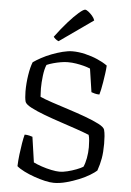

<svg xmlns="http://www.w3.org/2000/svg" viewBox="-62 -996 710 1042"><g transform="rotate(5 293.0 -475.5)"><path d="M271 0Q250 0 222 -6.5Q194 -13 164 -23.5Q134 -34 108 -47Q82 -60 67 -73Q68 -103 72 -136.5Q76 -170 81 -199.5Q86 -229 91 -247Q104 -247 116.5 -244Q129 -241 134 -239L154 -101Q172 -92 198.5 -83Q225 -74 252 -68.5Q279 -63 297 -63Q315 -63 339.5 -69Q364 -75 387.5 -84Q411 -93 424 -101Q433 -120 438.5 -149.5Q444 -179 444 -209Q444 -225 442.5 -244.5Q441 -264 437 -276Q410 -287 368 -301.5Q326 -316 279 -331.5Q232 -347 189.5 -363Q147 -379 117 -394.5Q87 -410 81 -424Q78 -434 76.5 -449.5Q75 -465 75 -481Q75 -526 82 -570.5Q89 -615 100 -642Q117 -654 142.5 -668Q168 -682 198 -693.5Q228 -705 257.5 -712.5Q287 -720 311 -720Q344 -720 380 -711.5Q416 -703 448 -689Q480 -675 502 -659Q501 -638 497.5 -614Q494 -590 490.5 -567.5Q487 -545 483 -527Q479 -509 476 -499Q461 -499 449.5 -502.5Q438 -506 432 -508L413 -635Q396 -642 376.5 -647Q357 -652 335.5 -655.5Q314 -659 290 -659Q273 -659 252.5 -655.5Q232 -652 212 -646.5Q192 -641 176 -634Q166 -611 161.5 -573.5Q157 -536 157 -505Q157 -492 158 -478Q159 -464 159 -459Q183 -448 225 -434Q267 -420 315.5 -404.5Q364 -389 409 -372.5Q454 -356 484 -340.5Q514 -325 518 -311Q522 -296 523.5 -276Q525 -256 525 -235Q525 -188 519 -154.5Q513 -121 501 -87Q489 -76 464.5 -61Q440 -46 407 -32.5Q374 -19 338.5 -9.5Q303 0 271 0ZM230 -768Q220 -772 212.5 -778.5Q205 -785 202 -790Q237 -837 269 -873Q301 -909 325.5 -930Q350 -951 359 -951Q366 -951 377 -942.5Q388 -934 398.5 -922Q409 -910 413 -897Z"/></g></svg>

Font: Texturina 12pt ExtraLight
Style: Regular
Weight: 250
Designer: Guillermo Torres Carreño
Foundry: Omnibus-Type
Version: Version 1.002